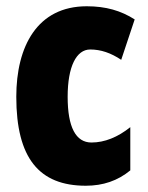

<svg xmlns="http://www.w3.org/2000/svg" viewBox="-20 -583 473 613"><path d="M254 10C309 10 356 -6 396 -39V-177C356 -145 314 -128 272 -128C222 -128 196 -177 196 -274C196 -371 224 -425 268 -425C302 -425 334 -414 367 -392L410 -521C366 -549 318 -563 257 -563C99 -563 32 -435 32 -274C32 -78 105 10 254 10Z"/></svg>

Font: Noto Sans Lao ExtraCondensed Black
Style: Regular
Weight: 900
Width: 2
Designer: Monotype Design Team
Foundry: Monotype Imaging Inc.
Version: Version 2.003